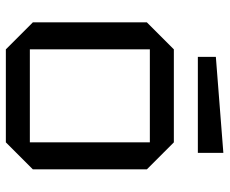

<svg xmlns="http://www.w3.org/2000/svg" viewBox="-82 -682 765 640"><g transform="rotate(90 300.0 -362.5)"><path d="M55 -90V-470L145 -560H455L545 -470V-90L455 0H145ZM145 -80H455V-480H145ZM170 -640V-700L490 -725V-640Z"/></g></svg>

Font: Tektur
Style: Regular
Weight: 400
Designer: Adam Jagosz
Foundry: Adam Jagosz
Version: Version 1.005;gftools[0.9.30]